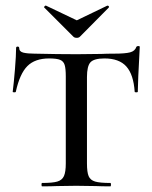

<svg xmlns="http://www.w3.org/2000/svg" viewBox="-20 -660 538 680"><path d="M36 -335Q36 -333 30.5 -333Q25 -333 25 -335Q29 -366 33 -415Q37 -464 37 -490Q37 -495 42.5 -495Q48 -495 48 -490Q48 -477 63 -473.5Q78 -470 101 -470Q187 -468 252 -468L339 -469Q356 -470 385 -470Q423 -470 440.5 -474.5Q458 -479 463 -494Q465 -497 470 -497Q475 -497 475 -494Q468 -365 468 -335Q468 -333 462.5 -333Q457 -333 457 -335Q453 -396 427.5 -424.5Q402 -453 350 -453Q313 -453 300.5 -439.5Q288 -426 288 -387V-81Q288 -50 294 -36Q300 -22 317 -17Q334 -12 371 -12Q373 -12 373 -6Q373 0 371 0Q338 0 320 -1L250 -2L181 -1Q162 0 129 0Q127 0 127 -6Q127 -12 129 -12Q166 -12 183 -17Q200 -22 206.5 -36.5Q213 -51 213 -81V-389Q213 -417 209 -430Q205 -443 193 -448Q181 -453 154 -453Q104 -453 77 -426Q50 -399 36 -335ZM136 -634Q136 -636 138.5 -638.5Q141 -641 143 -640L252 -588L360 -640H361Q364 -640 365.5 -637.5Q367 -635 365 -633L263 -530Q259 -526 252 -526Q244 -526 240 -530L137 -633Q137 -633 136.5 -633.5Q136 -634 136 -634Z"/></svg>

Font: Cormorant SC Medium
Style: Regular
Weight: 500
Designer: Christian Thalmann (Catharsis Fonts)
Foundry: Catharsis Fonts
Version: Version 4.000